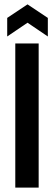

<svg xmlns="http://www.w3.org/2000/svg" viewBox="-20 -859 248 879"><path d="M50 0V-660H157V0ZM13 -692V-777L106 -839L199 -777V-692L106 -755Z"/></svg>

Font: Bricolage Grotesque 48pt Condensed Medium
Style: Regular
Weight: 500
Width: 3
Designer: Mathieu Triay
Foundry: Atelier Triay
Version: Version 1.001;gftools[0.9.33.dev8+g029e19f]